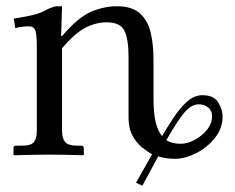

<svg xmlns="http://www.w3.org/2000/svg" viewBox="-20 -488 742 606"><path d="M385.7 -308.6Q385.7 -364.7 372.6 -391.1Q359.4 -417.5 316.9 -417.5Q282.2 -417.5 249.3 -400.4Q216.3 -383.3 175.8 -335.9V-75.2Q175.8 -51.8 185.5 -40Q195.3 -28.3 221.7 -28.3H236.3Q244.6 -28.3 244.6 -20V0L242.7 2Q242.7 2 224.1 1.5Q205.6 1 180.7 0.5Q155.8 0 134.8 0Q115.2 0 89.4 0.5Q63.5 1 43.9 1.5Q24.4 2 24.4 2L22.5 0V-20Q22.5 -28.3 30.8 -28.3H50.8Q78.6 -28.3 87.4 -40Q96.2 -51.8 96.2 -75.2V-339.8Q96.2 -383.3 90.6 -394Q85 -404.8 72.8 -404.8Q62.5 -404.8 52.5 -403.8Q42.5 -402.8 28.3 -399.4L23.4 -429.2Q57.6 -434.6 83 -440.4Q108.4 -446.3 132.3 -460Q151.9 -468.3 160.2 -468.3H175.8L172.9 -374H175.8Q226.6 -433.6 267.6 -450.9Q308.6 -468.3 348.6 -468.3Q396.5 -468.3 421.4 -446Q446.3 -423.8 455.3 -386.2Q464.4 -348.6 464.4 -301.3V-181.2Q464.4 -128.4 471.9 -100.1Q479.5 -71.8 491.7 -58.6Q508.8 -87.9 528.6 -117.7Q548.3 -147.5 570.6 -167.5Q592.8 -187.5 619.1 -187.5Q655.3 -187.5 668.9 -164.6Q682.6 -141.6 682.6 -120.6Q682.6 -83 658.4 -52.7Q634.3 -22.5 599.1 -4.6Q564 13.2 533.2 13.2Q501.5 13.2 479.5 5.4L429.2 98.1L409.2 88.9L460 -1Q445.3 -9.3 428 -23.2Q410.6 -37.1 398.2 -60.1Q385.7 -83 385.7 -116.7ZM504.9 -45.4Q522.9 -34.2 550.3 -34.2Q571.3 -34.2 594.2 -46.4Q617.2 -58.6 633.3 -78.4Q649.4 -98.1 649.4 -122.1Q649.4 -138.7 637.2 -148.7Q625 -158.7 607.4 -158.7Q585 -158.7 563.5 -134.5Q542 -110.4 504.9 -45.4Z"/></svg>

Font: Kurinto Seri
Style: Regular
Weight: 400
Designer: Kurinto was developed by Clint Goss from a range of fonts that are compatible with the SIL Open Font License Version 1.1
Foundry: Clinton F. Goss
Version: Version 2.196; July 25, 2020